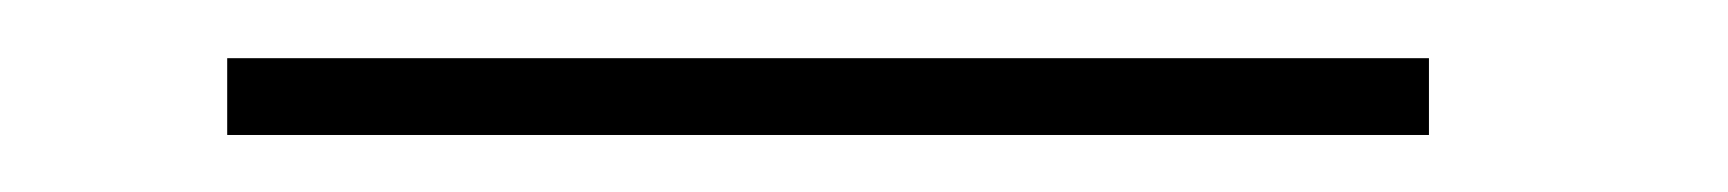

<svg xmlns="http://www.w3.org/2000/svg" viewBox="-20 -20 594 66"><path d="M58.1 26.4V0H471.2V26.4Z"/></svg>

Font: Roboto Slab Thin
Style: Regular
Weight: 100
Designer: Google
Version: Version 2.000; ttfautohint (v1.8.1.43-b0c9)